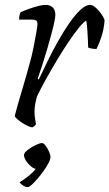

<svg xmlns="http://www.w3.org/2000/svg" viewBox="-20 -520 447 784"><path d="M112 0Q106 0 95 -5Q84 -10 72 -17.5Q60 -25 51 -33Q42 -41 40 -46Q43 -59 52 -90.5Q61 -122 74 -165.5Q87 -209 100 -257Q110 -291 117 -326.5Q124 -362 128.5 -388.5Q133 -415 133 -422Q133 -433 127 -436.5Q121 -440 110 -440H58Q58 -448 59.5 -456Q61 -464 64 -470Q82 -478 100.5 -484.5Q119 -491 136 -495.5Q153 -500 166 -500Q185 -500 195.5 -489.5Q206 -479 206 -459Q206 -450 201.5 -428.5Q197 -407 189 -377.5Q181 -348 171.5 -315.5Q162 -283 152 -252.5Q142 -222 134 -199L138 -195Q155 -230 175 -271.5Q195 -313 218 -353.5Q241 -394 264 -427Q287 -460 308.5 -480Q330 -500 348 -500Q357 -500 367 -492Q377 -484 386 -473Q395 -462 401 -451.5Q407 -441 407 -435Q404 -400 394.5 -371Q385 -342 374 -320Q365 -320 355.5 -321.5Q346 -323 340 -326Q340 -335 339 -355.5Q338 -376 336.5 -399Q335 -422 332 -436Q321 -430 301.5 -406Q282 -382 258.5 -347Q235 -312 211.5 -272.5Q188 -233 166.5 -194.5Q145 -156 131 -126Q127 -112 124 -96.5Q121 -81 121 -63Q121 -52 122.5 -39.5Q124 -27 127 -13Q125 -10 122.5 -7Q120 -4 112 0ZM94 244Q84 244 74 237.5Q64 231 60 224Q74 216 88.5 205Q103 194 115.5 181.5Q128 169 133 157L129 170Q120 170 108 160.5Q96 151 87 137.5Q78 124 78 113Q78 106 87 97.5Q96 89 108.5 81.5Q121 74 133 69Q145 64 151 64Q158 64 166 74.5Q174 85 180 98.5Q186 112 186 121Q186 131 178 146Q170 161 158 178Q146 195 133 210Q120 225 109.5 234.5Q99 244 94 244Z"/></svg>

Font: Texturina 12pt Thin
Style: Italic
Weight: 250
Italic angle: -11°
Designer: Guillermo Torres Carreño
Foundry: Omnibus-Type
Version: Version 1.002